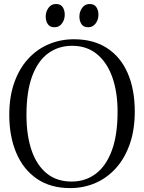

<svg xmlns="http://www.w3.org/2000/svg" viewBox="-20 -952 738 983"><path d="M341.5 11Q239.5 11.5 169.5 -36.2Q99.5 -84 63.5 -168.8Q27.5 -253.5 27.5 -363.5Q27.5 -456.5 52.8 -528.2Q78 -600 123.2 -649.8Q168.5 -699.5 228.8 -725.2Q289 -751 358.5 -751Q459.5 -751 529 -705.2Q598.5 -659.5 634.2 -576.5Q670 -493.5 670 -381Q670 -288.5 645 -216Q620 -143.5 575.2 -93Q530.5 -42.5 470.8 -16Q411 10.5 341.5 11ZM346.5 -22.5Q417.5 -22.5 470.5 -62.5Q523.5 -102.5 552.8 -182Q582 -261.5 582 -381Q582 -478.5 555.8 -554.5Q529.5 -630.5 477.5 -674Q425.5 -717.5 349.5 -717.5Q279 -717.5 226.2 -678.8Q173.5 -640 144.5 -561.5Q115.5 -483 115.5 -363.5Q115.5 -259.5 141.5 -183Q167.5 -106.5 219 -64.5Q270.5 -22.5 346.5 -22.5ZM258.5 -812.5Q235.5 -812.5 224.8 -828.5Q214 -844.5 214 -867.5Q214 -892 228.2 -911.8Q242.5 -931.5 266 -931.5H267Q290.5 -931.5 301 -915.5Q311.5 -899.5 311.5 -876.5Q311.5 -851.5 297.2 -832Q283 -812.5 259.5 -812.5ZM431 -812.5Q408 -812.5 397.2 -828.5Q386.5 -844.5 386.5 -867.5Q386.5 -892 400.8 -911.8Q415 -931.5 438.5 -931.5H439.5Q462.5 -931.5 473.2 -915.5Q484 -899.5 484 -876.5Q484 -851.5 469.8 -832Q455.5 -812.5 432 -812.5Z"/></svg>

Font: Merriweather 96pt Light
Style: Regular
Weight: 300
Version: Version 2.100